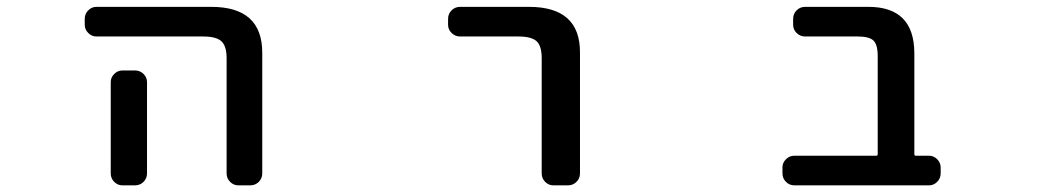

<svg xmlns="http://www.w3.org/2000/svg" viewBox="-20 -565 3040 563"><path d="M262.7 -458Q249 -458 238.8 -468.3Q228.5 -478.5 228.5 -492.2V-509.8Q228.5 -524.4 238.8 -534.7Q249 -544.9 262.7 -544.9H599.6Q749 -544.9 749 -410.2V-56.6Q749 -42 738.8 -31.7Q728.5 -21.5 713.9 -21.5H678.7Q665 -21.5 654.8 -31.7Q644.5 -42 644.5 -56.6V-394.5Q644.5 -429.7 629.4 -443.8Q614.3 -458 576.2 -458ZM376 -358.4Q390.6 -358.4 400.9 -348.1Q411.1 -337.9 411.1 -324.2V-124V-56.6Q411.1 -42 400.9 -31.7Q390.6 -21.5 376 -21.5H338.9Q325.2 -21.5 314.9 -31.7Q304.7 -42 304.7 -56.6V-124V-324.2Q304.7 -337.9 314.9 -348.1Q325.2 -358.4 338.9 -358.4Z M1329.1 -458Q1314.5 -458 1304.2 -468.3Q1293.9 -478.5 1293.9 -492.2V-509.8Q1293.9 -524.4 1304.2 -534.7Q1314.5 -544.9 1329.1 -544.9H1531.2Q1681.6 -544.9 1680.7 -410.2V-56.6Q1680.7 -42 1670.4 -31.7Q1660.2 -21.5 1645.5 -21.5H1602.5Q1588.9 -21.5 1578.6 -31.7Q1568.4 -42 1568.4 -56.6V-394.5Q1568.4 -430.7 1553.2 -444.3Q1538.1 -458 1500 -458Z M2553.7 -400.4Q2553.7 -434.6 2541 -446.3Q2528.3 -458 2495.1 -458H2340.8Q2326.2 -458 2315.9 -468.3Q2305.7 -478.5 2305.7 -492.2V-509.8Q2305.7 -524.4 2315.9 -534.7Q2326.2 -544.9 2340.8 -544.9H2526.4Q2660.2 -544.9 2661.1 -410.2V-113.3Q2661.1 -108.4 2665 -108.4H2704.1Q2717.8 -108.4 2728 -98.1Q2738.3 -87.9 2738.3 -74.2V-56.6Q2738.3 -42 2728 -31.7Q2717.8 -21.5 2704.1 -21.5H2309.6Q2294.9 -21.5 2284.7 -31.7Q2274.4 -42 2274.4 -56.6V-74.2Q2274.4 -87.9 2284.7 -98.1Q2294.9 -108.4 2309.6 -108.4H2549.8Q2553.7 -108.4 2553.7 -113.3Z"/></svg>

Font: Gen Jyuu Gothic L Monospace Medium
Style: Regular
Weight: 500
Designer: [Source Han Sans]
Ryoko NISHIZUKA  (kana & ideographs); Paul D. Hunt (Latin, Greek & Cyrillic); Wenlong ZHANG  (bopomofo
Version: Version 1.002.20150607